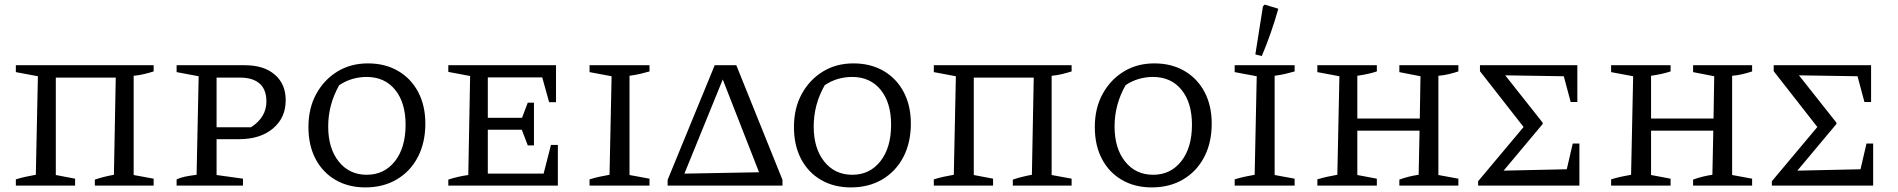

<svg xmlns="http://www.w3.org/2000/svg" viewBox="-20 -808 8265 836"><path d="M223 -470V-46L307 -30V0H49V-27Q71 -34 92.5 -38.5Q114 -43 136 -47L145 -476L49 -494V-524H649V-497Q630 -491 607.5 -485.5Q585 -480 562 -478V-46L649 -30V0H393V-26Q414 -33 434 -38Q454 -43 476 -47L484 -470Z M1047 -524Q1129 -524 1176.5 -483Q1224 -442 1224 -372Q1224 -295 1168.5 -248.5Q1113 -202 1021 -202H923V-46L1038 -30V0H749V-27Q763 -34 784 -38.5Q805 -43 836 -47L845 -476L749 -494V-524ZM1026 -470H923V-254H1073Q1140 -297 1140 -366Q1140 -418 1110.5 -444Q1081 -470 1026 -470Z M1571 8Q1497 8 1441 -24.5Q1385 -57 1354 -116Q1323 -175 1323 -255Q1323 -337 1357 -399Q1391 -461 1449 -496.5Q1507 -532 1582 -532Q1657 -532 1713.5 -499Q1770 -466 1801 -407Q1832 -348 1832 -270Q1832 -187 1799.5 -124.5Q1767 -62 1708 -27Q1649 8 1571 8ZM1577 -47Q1653 -47 1699.5 -106Q1746 -165 1746 -265Q1746 -361 1700.5 -417Q1655 -473 1576 -473Q1546 -473 1515.5 -464.5Q1485 -456 1457 -437Q1409 -353 1409 -257Q1409 -162 1455 -104.5Q1501 -47 1577 -47Z M2379 -177H2409V0H1932V-26Q1975 -40 2019 -46L2027 -477L1932 -495V-524H2401V-363H2371L2341 -471H2104V-295H2253L2278 -361H2305V-175H2278L2252 -243H2104V-52H2347Z M2547 0V-27Q2569 -34 2590.5 -38.5Q2612 -43 2634 -47L2643 -476L2547 -494V-524H2808V-497Q2791 -492 2770 -487Q2749 -482 2721 -478V-46L2808 -30V0Z M3186 -524 3387 -25V0H2887V-25L3092 -524ZM2960 -52 3285 -58 3127 -462Z M3685 8Q3611 8 3555 -24.5Q3499 -57 3468 -116Q3437 -175 3437 -255Q3437 -337 3471 -399Q3505 -461 3563 -496.5Q3621 -532 3696 -532Q3771 -532 3827.5 -499Q3884 -466 3915 -407Q3946 -348 3946 -270Q3946 -187 3913.5 -124.5Q3881 -62 3822 -27Q3763 8 3685 8ZM3691 -47Q3767 -47 3813.5 -106Q3860 -165 3860 -265Q3860 -361 3814.5 -417Q3769 -473 3690 -473Q3660 -473 3629.5 -464.5Q3599 -456 3571 -437Q3523 -353 3523 -257Q3523 -162 3569 -104.5Q3615 -47 3691 -47Z M4220 -470V-46L4304 -30V0H4046V-27Q4068 -34 4089.5 -38.5Q4111 -43 4133 -47L4142 -476L4046 -494V-524H4646V-497Q4627 -491 4604.5 -485.5Q4582 -480 4559 -478V-46L4646 -30V0H4390V-26Q4411 -33 4431 -38Q4451 -43 4473 -47L4481 -470Z M4995 8Q4921 8 4865 -24.5Q4809 -57 4778 -116Q4747 -175 4747 -255Q4747 -337 4781 -399Q4815 -461 4873 -496.5Q4931 -532 5006 -532Q5081 -532 5137.5 -499Q5194 -466 5225 -407Q5256 -348 5256 -270Q5256 -187 5223.5 -124.5Q5191 -62 5132 -27Q5073 8 4995 8ZM5001 -47Q5077 -47 5123.5 -106Q5170 -165 5170 -265Q5170 -361 5124.5 -417Q5079 -473 5000 -473Q4970 -473 4939.5 -464.5Q4909 -456 4881 -437Q4833 -353 4833 -257Q4833 -162 4879 -104.5Q4925 -47 5001 -47Z M5356 0V-27Q5378 -34 5399.5 -38.5Q5421 -43 5443 -47L5452 -476L5356 -494V-524H5617V-497Q5600 -492 5579 -487Q5558 -482 5530 -478V-46L5617 -30V0ZM5474 -564 5446 -571 5479 -780 5486 -788 5546 -770Q5516 -663 5474 -564Z M5716 0V-27Q5738 -34 5759.5 -38.5Q5781 -43 5803 -47L5812 -476L5716 -494V-524H5975V-497Q5957 -491 5936.5 -486.5Q5916 -482 5890 -478V-292H6162L6165 -476L6073 -494V-524H6330V-497Q6312 -491 6289.5 -485.5Q6267 -480 6243 -478V-46L6330 -30V0H6073V-26Q6095 -34 6115.5 -39Q6136 -44 6157 -47L6161 -239H5890V-46L5975 -30V0Z M6828 -183H6857V0H6416V-19L6614 -255L6424 -498V-524H6848V-364H6819L6789 -476L6534 -480L6697 -274V-268L6527 -65L6802 -71Z M6995 0V-27Q7017 -34 7038.5 -38.5Q7060 -43 7082 -47L7091 -476L6995 -494V-524H7254V-497Q7236 -491 7215.5 -486.5Q7195 -482 7169 -478V-292H7441L7444 -476L7352 -494V-524H7609V-497Q7591 -491 7568.5 -485.5Q7546 -480 7522 -478V-46L7609 -30V0H7352V-26Q7374 -34 7394.5 -39Q7415 -44 7436 -47L7440 -239H7169V-46L7254 -30V0Z M8107 -183H8136V0H7695V-19L7893 -255L7703 -498V-524H8127V-364H8098L8068 -476L7813 -480L7976 -274V-268L7806 -65L8081 -71Z"/></svg>

Font: Piazzolla SC
Style: Regular
Weight: 400
Designer: Juan Pablo del Peral
Foundry: Huerta Tipografica
Version: Version 1.330